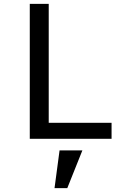

<svg xmlns="http://www.w3.org/2000/svg" viewBox="-20 -718 680 993"><path d="M134 0V-698H232V-83H557V0ZM288 60H406L328 255H262Z"/></svg>

Font: Writer
Style: Regular
Weight: 400
Monospace: yes
Designer: Mike Abbink, Paul van der Laan, Pieter van Rosmalen
Foundry: Bold Monday
Version: Version 2.001 2020